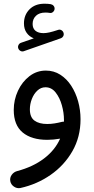

<svg xmlns="http://www.w3.org/2000/svg" viewBox="-20 -725 503 1029"><path d="M78.1 -465.3Q74.7 -474.1 78.9 -483.2Q83 -492.2 92.3 -495.6L161.1 -519.5Q137.2 -528.8 122.8 -549.1Q108.4 -569.3 108.4 -599.6Q108.4 -645 138.2 -675Q168 -705.1 218.3 -705.1Q237.3 -705.1 252 -702.6Q261.7 -700.7 267.6 -693.4Q273.4 -686 272.5 -677.2Q272 -668 264.2 -660.9Q256.3 -653.8 246.6 -655.8Q235.8 -657.7 223.6 -657.7Q190.9 -657.7 172.9 -640.6Q154.8 -623.5 154.8 -596.7Q154.8 -572.3 170.4 -559.8Q186 -547.4 212.9 -547.4Q227.1 -547.4 244.6 -551.3Q262.2 -555.2 290.5 -564.5Q300.8 -568.4 309.6 -563Q318.4 -557.6 320.8 -547.9Q323.2 -538.6 318.6 -530.5Q314 -522.5 306.2 -520L107.9 -450.7Q98.6 -447.3 90.1 -451.9Q81.5 -456.5 78.1 -465.3ZM225.6 -346.7Q268.6 -346.7 303 -324.7Q337.4 -302.7 361.6 -265.6Q385.7 -228.5 398.7 -181.9Q411.6 -135.3 411.6 -85.9Q411.6 9.3 367.9 85.4Q324.2 161.6 251 212.4Q177.7 263.2 88.9 282.7Q70.8 286.1 54.7 275.1Q38.6 264.2 35.2 246.1Q31.7 227.5 42.7 212.2Q53.7 196.8 71.8 191.9Q156.7 169.4 215.8 124.5Q274.9 79.6 302.2 18.1Q266.1 24.4 233.4 24.4Q148.9 24.4 101.3 -15.1Q53.7 -54.7 53.7 -135.7Q53.7 -189.9 76.2 -238.3Q98.6 -286.6 137.7 -316.7Q176.8 -346.7 225.6 -346.7ZM140.1 -139.2Q140.1 -96.7 164.8 -78.6Q189.5 -60.5 232.9 -60.5Q252.9 -60.5 272.7 -63.7Q292.5 -66.9 311.5 -71.8Q316.9 -73.2 322.8 -72.8Q322.8 -78.1 322.8 -83Q322.8 -120.6 311.5 -160.9Q300.3 -201.2 278.3 -229.2Q256.3 -257.3 223.6 -257.3Q199.2 -257.3 180.2 -239.5Q161.1 -221.7 150.6 -194.3Q140.1 -167 140.1 -139.2Z"/></svg>

Font: Mikhak Medium
Style: Regular
Weight: 500
Designer: Amin Abedi
Version: Version 3.3